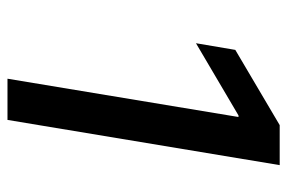

<svg xmlns="http://www.w3.org/2000/svg" viewBox="-147 -620 767 513"><g transform="rotate(90 236.5 -363.5)"><path d="M421.2 -727.3 300.4 0H190.3L292.6 -617.2H288.4L95.5 -503.6L113.3 -608.7L314.3 -727.3Z"/></g></svg>

Font: Karasuma Gothic
Style: Medium Italic
Weight: 500
Italic angle: 9.39998°
Designer: Rasmus Andersson / Ryoko Nishizuka
Foundry: Genbu
Version: Version 1.00